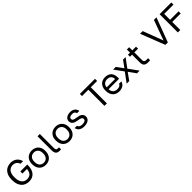

<svg xmlns="http://www.w3.org/2000/svg" viewBox="679 -2956 5211 5211"><g transform="rotate(-45 3285.0 -350.0)"><path d="M365 10Q431 10 484 -12Q537 -34 573.5 -76.5Q610 -119 630 -181.5Q650 -244 650 -325V-355H385V-275H560Q556 -221 540.5 -183Q525 -145 500 -121Q475 -97 441 -85.5Q407 -74 365 -74Q328 -74 291.5 -88Q255 -102 225.5 -134Q196 -166 178 -217.5Q160 -269 160 -345V-365Q160 -437 176.5 -487Q193 -537 221.5 -567.5Q250 -598 287 -612Q324 -626 365 -626Q392 -626 418 -618.5Q444 -611 466.5 -596Q489 -581 506.5 -557Q524 -533 535 -500H635Q623 -549 598.5 -588Q574 -627 539 -654Q504 -681 460 -695.5Q416 -710 365 -710Q303 -710 247.5 -689.5Q192 -669 150.5 -627Q109 -585 84.5 -520Q60 -455 60 -365V-345Q60 -252 84.5 -185Q109 -118 150.5 -74.5Q192 -31 247.5 -10.5Q303 10 365 10Z M1005 10Q1056 10 1102 -6.5Q1148 -23 1183 -56.5Q1218 -90 1239 -141Q1260 -192 1260 -260V-280Q1260 -345 1239 -393.5Q1218 -442 1183 -474.5Q1148 -507 1102 -523.5Q1056 -540 1005 -540Q954 -540 908 -523.5Q862 -507 827 -474.5Q792 -442 771 -393.5Q750 -345 750 -280V-260Q750 -192 771 -141Q792 -90 827 -56.5Q862 -23 908 -6.5Q954 10 1005 10ZM1005 -70Q975 -70 945 -80.5Q915 -91 892 -113.5Q869 -136 854.5 -172Q840 -208 840 -260V-280Q840 -328 854.5 -362Q869 -396 892 -418Q915 -440 945 -450Q975 -460 1005 -460Q1035 -460 1065 -450Q1095 -440 1118 -418Q1141 -396 1155.5 -362Q1170 -328 1170 -280V-260Q1170 -208 1155.5 -172Q1141 -136 1118 -113.5Q1095 -91 1065 -80.5Q1035 -70 1005 -70Z M1545 5Q1549 5 1555 5Q1561 5 1567.5 4.5Q1574 4 1580 3Q1586 2 1590 1V-77Q1582 -76 1574 -75.5Q1566 -75 1555 -75Q1534 -75 1519 -79.5Q1504 -84 1495 -94.5Q1486 -105 1482 -122Q1478 -139 1478 -165V-700H1390V-165Q1390 -120 1398.5 -88Q1407 -56 1426 -35Q1445 -14 1474 -4.5Q1503 5 1545 5Z M1915 10Q1966 10 2012 -6.5Q2058 -23 2093 -56.5Q2128 -90 2149 -141Q2170 -192 2170 -260V-280Q2170 -345 2149 -393.5Q2128 -442 2093 -474.5Q2058 -507 2012 -523.5Q1966 -540 1915 -540Q1864 -540 1818 -523.5Q1772 -507 1737 -474.5Q1702 -442 1681 -393.5Q1660 -345 1660 -280V-260Q1660 -192 1681 -141Q1702 -90 1737 -56.5Q1772 -23 1818 -6.5Q1864 10 1915 10ZM1915 -70Q1885 -70 1855 -80.5Q1825 -91 1802 -113.5Q1779 -136 1764.5 -172Q1750 -208 1750 -260V-280Q1750 -328 1764.5 -362Q1779 -396 1802 -418Q1825 -440 1855 -450Q1885 -460 1915 -460Q1945 -460 1975 -450Q2005 -440 2028 -418Q2051 -396 2065.5 -362Q2080 -328 2080 -280V-260Q2080 -208 2065.5 -172Q2051 -136 2028 -113.5Q2005 -91 1975 -80.5Q1945 -70 1915 -70Z M2480 10Q2536 10 2577.5 -2.5Q2619 -15 2646 -36Q2673 -57 2686.5 -85.5Q2700 -114 2700 -145Q2700 -184 2686.5 -212Q2673 -240 2647 -259.5Q2621 -279 2583 -290.5Q2545 -302 2496 -308Q2458 -313 2432.5 -319.5Q2407 -326 2391.5 -336Q2376 -346 2369.5 -359Q2363 -372 2363 -390Q2363 -405 2369 -418.5Q2375 -432 2389 -442Q2403 -452 2425 -458Q2447 -464 2480 -464Q2532 -464 2558 -442Q2584 -420 2592 -385H2680Q2674 -417 2659.5 -445Q2645 -473 2621 -494Q2597 -515 2562 -527.5Q2527 -540 2480 -540Q2429 -540 2391 -528Q2353 -516 2327 -495Q2301 -474 2288 -447Q2275 -420 2275 -390Q2275 -353 2288.5 -326Q2302 -299 2326.5 -280Q2351 -261 2386.5 -249.5Q2422 -238 2466 -232Q2510 -226 2538 -218Q2566 -210 2582.5 -199Q2599 -188 2605.5 -175Q2612 -162 2612 -145Q2612 -129 2605 -114.5Q2598 -100 2582.5 -89.5Q2567 -79 2542 -72.5Q2517 -66 2480 -66Q2448 -66 2424.5 -72.5Q2401 -79 2385.5 -89.5Q2370 -100 2360.5 -114.5Q2351 -129 2348 -145H2260Q2266 -114 2281.5 -85.5Q2297 -57 2323.5 -36Q2350 -15 2388.5 -2.5Q2427 10 2480 10Z M3258 0H3352V-618H3595V-700H3015V-618H3258Z M3825 10Q3867 10 3904.5 0Q3942 -10 3971.5 -29.5Q4001 -49 4021.5 -78Q4042 -107 4050 -145H3964Q3950 -110 3917.5 -90Q3885 -70 3825 -70Q3795 -70 3765.5 -79Q3736 -88 3712 -108Q3688 -128 3673 -160.5Q3658 -193 3658 -239H4060V-295Q4060 -412 3996 -476Q3932 -540 3815 -540Q3766 -540 3721.5 -524Q3677 -508 3643.5 -475.5Q3610 -443 3590 -394.5Q3570 -346 3570 -280V-260Q3570 -191 3591 -140Q3612 -89 3647 -55.5Q3682 -22 3728 -6Q3774 10 3825 10ZM3820 -460Q3852 -460 3880.5 -452Q3909 -444 3930 -426.5Q3951 -409 3963.5 -380.5Q3976 -352 3977 -311H3658Q3658 -350 3672 -378Q3686 -406 3708.5 -424.5Q3731 -443 3760 -451.5Q3789 -460 3820 -460Z M4110 0H4210L4358 -207L4506 0H4610L4411 -274L4600 -530H4502L4362 -337L4222 -530H4120L4309 -269Z M4930 5Q4953 5 4972 3.5Q4991 2 5010 0V-78Q4995 -76 4980 -75.5Q4965 -75 4950 -75Q4923 -75 4905.5 -80Q4888 -85 4877.5 -95Q4867 -105 4862.5 -121.5Q4858 -138 4858 -160V-452H5000V-530H4858V-650H4770V-530H4690V-452H4770V-150Q4770 -111 4779 -82Q4788 -53 4807.5 -33.5Q4827 -14 4857.5 -4.5Q4888 5 4930 5Z M5598 0H5692L5955 -700H5857L5646 -120L5427 -700H5325Z M6075 0H6169V-309H6495V-391H6169V-618H6525V-700H6075Z"/></g></svg>

Font: Golos Text VF
Style: Regular
Weight: 400
Designer: A.Korolkova, Vitaly Kuzmin
Foundry: ParaType Ltd
Version: Version 2.005